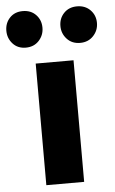

<svg xmlns="http://www.w3.org/2000/svg" viewBox="-108 -857 537 895"><g transform="rotate(-5 161.0 -409.0)"><path d="M72 -569H249V0H72ZM33 -647Q-5 -647 -28 -672.5Q-51 -698 -51 -733Q-51 -769 -28 -793.5Q-5 -818 33 -818Q71 -818 94.5 -793.5Q118 -769 118 -733Q118 -698 94.5 -672.5Q71 -647 33 -647ZM287 -647Q249 -647 225.5 -672.5Q202 -698 202 -733Q202 -769 225.5 -793.5Q249 -818 287 -818Q325 -818 349 -793.5Q373 -769 373 -733Q373 -698 349 -672.5Q325 -647 287 -647Z"/></g></svg>

Font: Kinto Sans Black
Style: Regular
Weight: 900
Designer: Authors: Ryoko NISHIZUKA  (kana & ideographs); Paul D. Hunt (Latin, Greek & Cyrillic); Wenlong ZHANG  (bopomofo); Sandol
Foundry: Adobe Systems Incorporated, ookami Inc.
Version: Version 0.001